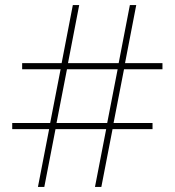

<svg xmlns="http://www.w3.org/2000/svg" viewBox="-20 -734 686 754"><path d="M467 -462H618V-486H471L515 -714H490L446 -486H247L291 -714H266L222 -486H67V-462H218L177 -251H28V-227H173L129 0H154L198 -227H397L353 0H378L422 -227H579V-251H426ZM202 -251 243 -462H442L401 -251Z"/></svg>

Font: Noto Kufi Arabic Thin
Style: Regular
Weight: 100
Designer: Monotype Design Team, David Williams, Khaled Hosny
Foundry: Google LLC
Version: Version 2.109